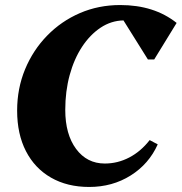

<svg xmlns="http://www.w3.org/2000/svg" viewBox="-20 -726 721 762"><path d="M334 16Q247 16 182.5 -21Q118 -58 83 -126Q48 -194 48 -287Q48 -375 79.5 -451Q111 -527 167 -584.5Q223 -642 297 -674Q371 -706 457 -706Q592 -706 681 -635L592 -490H567L470 -645Q421 -644 379 -616Q337 -588 305.5 -540Q274 -492 256.5 -428Q239 -364 239 -290Q239 -193 282 -135Q325 -77 396 -77Q447 -77 493 -101Q539 -125 574 -170L606 -153Q571 -75 498.5 -29.5Q426 16 334 16Z"/></svg>

Font: Platypi
Style: Bold Italic
Weight: 700
Italic angle: -13°
Designer: David Sargent
Foundry: Bolt Cutter Type
Version: Version 1.200; ttfautohint (v1.8.4.7-5d5b)